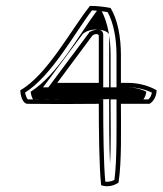

<svg xmlns="http://www.w3.org/2000/svg" viewBox="-20 -609 551 651"><path d="M49 -303C49 -283 58 -257 73 -257C126 -256 248 -256 315 -257C315 -173 316 -41 323 19C345 27 368 20 382 10C393 -64 390 -169 390 -257H487C500 -264 511 -283 511 -303C487 -317 452 -328 414 -328H390V-422C390 -484 379 -542 355 -582C333 -586 310 -589 285 -589C220 -507 140 -355 49 -303ZM65 -295C157 -354 232 -496 292 -574C312 -573 328 -571 345 -568C365 -531 375 -479 375 -422V-313H414C445 -313 474 -305 495 -295C493 -284 488 -276 483 -272H375V-257C375 -172 377 -70 368 1C359 6 347 8 337 7C331 -57 330 -178 330 -257V-272H315C248 -271 126 -271 74 -272C72 -274 67 -284 65 -295ZM84 -298C85 -288 88 -279 92 -272C148 -271 255 -271 314 -272L350 -273V-257C350 -199 350 -119 353 -54C357 -118 355 -192 355 -257V-272H466C471 -278 475 -288 476 -298C457 -308 433 -313 414 -313H355V-422C355 -479 345 -533 325 -571C320 -572 315 -572 309 -573C248 -492 176 -356 84 -298ZM126 -313 260 -493 261 -494C267 -500 289 -514 325 -507C349 -502 351 -491 350 -485V-313ZM144 -313H330V-485C334 -523 288 -505 282 -499V-498ZM174 -328 293 -488C300 -495 317 -496 315 -486V-328Z"/></svg>

Font: Snowfall
Style: Eco
Weight: 400
Designer: Jasper
Foundry: Cannot Into Space Fonts
Version: Version 0.9